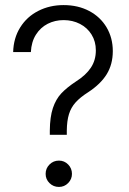

<svg xmlns="http://www.w3.org/2000/svg" viewBox="-20 -737 510 762"><path d="M282.2 -414.1Q320.8 -438.5 340.6 -468.3Q360.4 -498 360.4 -537.1Q360.4 -572.3 343.5 -599.6Q326.7 -627 297.4 -642.1Q268.1 -657.2 232.4 -657.2Q198.2 -657.2 169.4 -642.6Q140.6 -627.9 122.6 -599.4Q104.5 -570.8 102.5 -530.3H32.2Q33.7 -585.9 60.3 -628.4Q86.9 -670.9 132.1 -693.8Q177.2 -716.8 232.4 -716.8Q289.6 -716.8 334 -693.4Q378.4 -669.9 403.1 -628.2Q427.7 -586.4 427.7 -534.2Q427.7 -481.9 403.6 -442.6Q379.4 -403.3 330.1 -371.1Q297.9 -350.6 279.8 -330.3Q261.7 -310.1 253.7 -283.9Q245.6 -257.8 245.1 -218.8V-202.1H177.7V-218.8Q178.2 -272.9 189.9 -308.1Q201.7 -343.3 223.4 -366.5Q245.1 -389.6 282.2 -414.1ZM161.1 -46.9Q161.1 -68.8 176.5 -84.2Q191.9 -99.6 213.9 -99.6Q235.4 -99.6 250.5 -84.2Q265.6 -68.8 265.6 -46.9Q265.6 -25.9 250.5 -10.5Q235.4 4.9 213.9 4.9Q191.9 4.9 176.5 -10.3Q161.1 -25.4 161.1 -46.9Z"/></svg>

Font: Pretendard GOV Light
Style: Regular
Weight: 300
Designer: Base glyphs from Inter by Rasmus Andersson; Hangeul glyphs from Noto Sans CJK(Source Han Sans) by Jang Soo-young and Kan
Foundry: Kil Hyung-jin
Version: Version 1.309